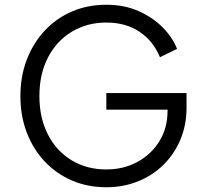

<svg xmlns="http://www.w3.org/2000/svg" viewBox="-20 -777 861 809"><path d="M428 12Q499 12 560.5 -12.5Q622 -37 668 -82Q714 -127 740 -188.5Q766 -250 766 -323V-385H428V-315H686V-310Q686 -238 652 -182.5Q618 -127 559.5 -95Q501 -63 428 -63Q346 -63 282 -101.5Q218 -140 182 -210Q146 -280 146 -372Q146 -465 182 -534.5Q218 -604 282 -643Q346 -682 428 -682Q510 -682 568 -643Q626 -604 654 -536L726 -571Q708 -618 666.5 -660.5Q625 -703 564.5 -730Q504 -757 428 -757Q349 -757 283 -728.5Q217 -700 168.5 -648Q120 -596 93 -526Q66 -456 66 -372Q66 -288 93 -218Q120 -148 168.5 -96.5Q217 -45 283 -16.5Q349 12 428 12Z"/></svg>

Font: Plus Jakarta Sans
Style: Regular
Weight: 400
Designer: Gumpita Rahayu
Foundry: Tokotype
Version: Version 2.004; ttfautohint (v1.8.3)